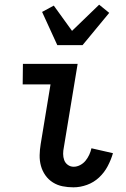

<svg xmlns="http://www.w3.org/2000/svg" viewBox="-20 -793 540 821"><path d="M294 8Q270 8 247.5 3.5Q225 -1 206 -13Q187 -25 174 -43.5Q161 -62 155 -84Q149 -106 149.5 -129.5Q150 -153 154 -177L196 -432H77L78 -520H312L253 -163Q250 -149 250 -135Q250 -121 254.5 -108.5Q259 -96 270 -88Q281 -80 295 -80Q309 -80 322.5 -87Q336 -94 345.5 -105.5Q355 -117 361.5 -131Q368 -145 371 -159L463 -138Q455 -110 440.5 -82.5Q426 -55 403.5 -34Q381 -13 352 -2.5Q323 8 294 8ZM225 -600 160 -742 210 -769 288 -661 404 -773 447 -738 333 -600Z"/></svg>

Font: Iosevka Curly Semibold
Style: Italic
Weight: 600
Italic angle: -9°
Monospace: yes
Designer: Belleve Invis
Foundry: Belleve Invis
Version: Version 22.1.2; ttfautohint (v1.8.4)